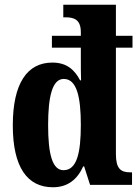

<svg xmlns="http://www.w3.org/2000/svg" viewBox="-20 -780 590 810"><path d="M203 10C266 10 306 -23 331 -78H335L360 0H537V-53H529C489 -53 469 -69 469 -130V-579H539V-629H469V-760H247V-707H255C291 -707 321 -699 321 -644V-629H199V-579H321V-545C321 -510 321 -460 322 -441H318C295 -485 262 -516 201 -516C95 -516 34 -429 34 -251C34 -75 95 10 203 10ZM248 -62C201 -62 183 -129 183 -252C183 -374 201 -447 249 -447C304 -447 321 -371 321 -253C321 -134 304 -62 248 -62Z"/></svg>

Font: Noto Serif Sinhala ExtraCondensed ExtraBold
Style: Regular
Weight: 800
Width: 2
Designer: Jelle Bosma - Monotype Design Team
Foundry: Monotype Imaging Inc.
Version: Version 2.007